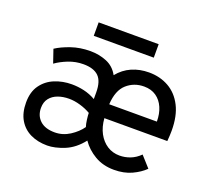

<svg xmlns="http://www.w3.org/2000/svg" viewBox="-118 -828 1092 992"><g transform="rotate(20 428.5 -332.5)"><path d="M231 12Q179 12 138.8 -7.2Q98.5 -26.5 75.8 -64.8Q53 -103 53 -160Q53 -218.5 80 -256Q107 -293.5 150.5 -311.2Q194 -329 244 -329Q278 -329 311.2 -321.5Q344.5 -314 376 -296V-332Q376 -393.5 348.8 -420.2Q321.5 -447 265 -447Q222.5 -447 183.5 -431.8Q144.5 -416.5 116 -396L91 -469Q122 -489.5 170.2 -506.2Q218.5 -523 276 -523Q323.5 -523 365.2 -506Q407 -489 430 -447Q461 -485.5 504 -504.2Q547 -523 598 -523Q658.5 -523 706.5 -496Q754.5 -469 782.2 -415Q810 -361 810 -280Q810 -268 809.2 -252.5Q808.5 -237 807 -222H461Q464.5 -175 483.2 -140.2Q502 -105.5 532 -86.2Q562 -67 600 -67Q630 -67 658.5 -78Q687 -89 711 -113L764 -54Q737 -27 695 -7.5Q653 12 598 12Q537.5 12 491.8 -15Q446 -42 418 -83Q377 -30.5 324.8 -9.2Q272.5 12 231 12ZM244 -65Q288.5 -65 326.5 -89.5Q364.5 -114 387 -146Q382 -160.5 379 -184Q376 -207.5 376 -220Q350.5 -235 318.2 -244.5Q286 -254 256 -254Q223 -254 195.5 -244Q168 -234 151.5 -213.2Q135 -192.5 135 -160Q135 -117.5 163.2 -91.2Q191.5 -65 244 -65ZM460 -298H722Q722 -341 707.5 -374.5Q693 -408 665.5 -427Q638 -446 599 -446Q543.5 -446 504 -410.8Q464.5 -375.5 460 -298ZM264 -603V-677H594V-603Z"/></g></svg>

Font: Overpass
Style: Regular
Weight: 400
Designer: Delve Withrington, Dave Bailey, Thomas Jockin
Foundry: Delve Fonts LLC
Version: Version 4.000